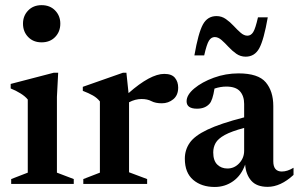

<svg xmlns="http://www.w3.org/2000/svg" viewBox="-20 -732 1188 764"><path d="M145.5 -563.5Q112.5 -563.5 92 -584.8Q71.5 -606 71.5 -638Q71.5 -669 92 -690.2Q112.5 -711.5 145.5 -711.5Q179 -711.5 199.5 -690.2Q220 -669 220 -638Q220 -606 199.5 -584.8Q179 -563.5 145.5 -563.5ZM211.5 -442.5 206.5 -346.5V-45L273.5 -19.5V0H24.5V-19.5L90.5 -45V-336Q80.5 -348.5 61.8 -360.2Q43 -372 22.5 -380V-398L193.5 -442.5Z M633.5 -438Q663.5 -438 676.2 -422.2Q689 -406.5 689 -383.5Q689 -353 669.5 -337Q650 -321 624 -321Q598.5 -321 582.5 -329.5Q566.5 -338 543.5 -338Q518 -338 493.5 -325V-46.5L565.5 -19.5V0H311.5V-19.5L377.5 -45V-328.5Q366.5 -342.5 349.8 -352Q333 -361.5 309.5 -370.5V-386.5L469 -442.5H483L491.5 -361.5Q578.5 -438 633.5 -438Z M1045 11.5Q1001.5 11.5 980 -12.8Q958.5 -37 955.5 -77Q940.5 -34.5 908 -11.2Q875.5 12 834.5 12Q782 12 748.8 -16.2Q715.5 -44.5 715.5 -100.5Q715.5 -135.5 734.8 -163.5Q754 -191.5 805.2 -216Q856.5 -240.5 951.5 -265V-318.5Q951.5 -350 934.8 -368.8Q918 -387.5 880.5 -387.5Q857.5 -387.5 833.5 -379.5Q826 -332 813.5 -319Q796 -299.5 764 -299.5Q722.5 -299.5 722.5 -329Q722.5 -354.5 753 -380Q783.5 -405.5 830.8 -422.8Q878 -440 929 -440Q1007.5 -440 1037.5 -404.5Q1067.5 -369 1067.5 -310V-90Q1067.5 -49.5 1101.5 -49.5Q1123.5 -49.5 1148 -64.5V-36Q1096.5 11.5 1045 11.5ZM828.5 -125.5Q828.5 -93 844.5 -77.2Q860.5 -61.5 885 -61.5Q912.5 -61.5 932 -82.5Q951.5 -103.5 951.5 -132V-223Q901 -209.5 874.2 -194.8Q847.5 -180 838 -163Q828.5 -146 828.5 -125.5ZM1045.5 -663Q1030 -574 1011.8 -540.2Q993.5 -506.5 957.5 -506.5Q937 -506.5 920.2 -518.2Q903.5 -530 889.2 -545.5Q875 -561 861.5 -572.8Q848 -584.5 834.5 -584.5Q820.5 -584.5 811.5 -570.2Q802.5 -556 792.5 -511.5H753.5Q769 -600.5 787.2 -634.2Q805.5 -668 841.5 -668Q862 -668 878.8 -656.2Q895.5 -644.5 909.8 -629Q924 -613.5 937.5 -601.8Q951 -590 964.5 -590Q978.5 -590 987.5 -604.2Q996.5 -618.5 1006.5 -663Z"/></svg>

Font: Newsreader Text SemiBold
Style: Regular
Weight: 600
Designer: Hugues Gentile
Foundry: Production Type
Version: Version 1.001